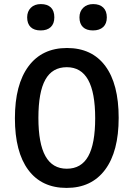

<svg xmlns="http://www.w3.org/2000/svg" viewBox="-20 -905 654 940"><path d="M308 -670Q430 -670 495.5 -582Q561 -494 561 -328Q561 -163 494.5 -74Q428 15 306 15Q184 15 118.5 -73Q53 -161 53 -326Q53 -491 119.5 -580.5Q186 -670 308 -670ZM307 -576Q236 -576 202 -515Q168 -454 168 -328Q168 -202 202.5 -140.5Q237 -79 307 -79Q378 -79 412 -140Q446 -201 446 -326Q446 -452 411.5 -514Q377 -576 307 -576ZM246 -820Q246 -789 228.5 -772.5Q211 -756 179 -756Q147 -756 130 -772.5Q113 -789 113 -820Q113 -849 131 -867Q149 -885 180 -885Q212 -885 229 -868.5Q246 -852 246 -820ZM503 -820Q503 -789 485 -772.5Q467 -756 435 -756Q403 -756 386 -772.5Q369 -789 369 -820Q369 -849 387.5 -867Q406 -885 436 -885Q468 -885 485.5 -868Q503 -851 503 -820Z"/></svg>

Font: Intel One Mono Medium
Style: Regular
Weight: 500
Monospace: yes
Designer: Fred Shallcrass
Foundry: Frere-Jones Type LLC
Version: Version 1.400;hotconv 1.1.0;makeotfexe 2.6.0;FJTRelease1.4